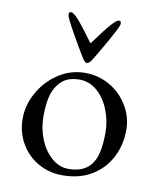

<svg xmlns="http://www.w3.org/2000/svg" viewBox="-77 -709 649 784"><g transform="rotate(10 247.5 -317.0)"><path d="M35 0ZM35 -187Q35 -242 64.5 -295Q94 -348 144.5 -381Q195 -414 254 -414Q311 -414 358 -386.5Q405 -359 432.5 -312.5Q460 -266 460 -213Q460 -153 434 -101Q408 -49 357 -17.5Q306 14 234 14Q179 14 133.5 -12Q88 -38 61.5 -84Q35 -130 35 -187ZM358 -71Q378 -110 378 -189Q378 -237 360 -282Q342 -327 310 -355Q278 -383 237 -383Q208 -383 187 -374Q166 -365 149 -343Q131 -320 124 -286.5Q117 -253 117 -210Q117 -160 135 -115.5Q153 -71 184.5 -43.5Q216 -16 255 -16Q330 -16 358 -71ZM234 -473Q215 -503 180.5 -564.5Q146 -626 146 -635Q146 -643 147.5 -645.5Q149 -648 155 -648Q165 -648 185 -626Q209 -599 251 -541Q253 -538 254.5 -538Q256 -538 258 -541Q300 -599 324 -626Q344 -648 353 -648Q359 -648 360.5 -645.5Q362 -643 362 -635Q362 -626 327.5 -564.5Q293 -503 274 -473Q263 -455 254 -455Q245 -455 234 -473Z"/></g></svg>

Font: EB Garamond
Style: Regular
Weight: 400
Designer: Georg Duffner and Octavio Pardo
Foundry: Georg Duffner
Version: Version 1.000; ttfautohint (v1.6)